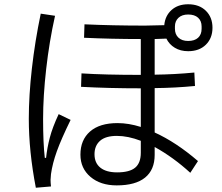

<svg xmlns="http://www.w3.org/2000/svg" viewBox="-20 -838 1040 900"><path d="M705 -655V-488Q798 -489 891 -498L894 -435Q803 -426 705 -425V-217Q806 -171 908 -83L872 -28Q792 -101 705 -149V-112Q705 -42 660 -5.5Q615 31 527 31Q451 31 404 -9Q357 -49 357 -113Q357 -182 402 -221.5Q447 -261 531 -261Q583 -261 640 -243V-424Q490 -424 360 -431L362 -494Q472 -487 640 -487V-655Q502 -655 374 -661L376 -724Q508 -718 660 -718Q688 -718 750 -720Q754 -764 784 -791Q814 -818 862 -818Q914 -818 945 -787.5Q976 -757 976 -708Q976 -659 945 -628.5Q914 -598 862 -598Q826 -598 799.5 -614Q773 -630 760 -657ZM196 -98Q201 -145 213.5 -193Q226 -241 255 -303L311 -276Q267 -186 246.5 -129Q226 -72 219 -22Q217 -4 217 5Q217 18 219 36L148 42Q115 -129 115 -281Q115 -390 129.5 -517.5Q144 -645 171 -774L238 -764Q211 -643 196.5 -515Q182 -387 182 -280Q182 -167 190 -98ZM800 -703Q800 -677 816.5 -661.5Q833 -646 862 -646Q892 -646 908.5 -661Q925 -676 925 -703V-714Q925 -740 908.5 -755Q892 -770 862 -770Q833 -770 816.5 -754.5Q800 -739 800 -714ZM640 -178Q580 -201 528 -201Q475 -201 449 -178Q423 -155 423 -115Q423 -74 450.5 -52Q478 -30 529 -30Q587 -30 613.5 -52Q640 -74 640 -122Z"/></svg>

Font: IBM Plex Sans JP
Style: Regular
Weight: 400
Designer: Mike Abbink; Paul van der Laan; Pieter van Rosmalen; Wujin Sim; Yejin Wi; Jinhee Kim; Boomi Park; Yona Kim; Kichan Ma
Foundry: Sandoll Inc.
Version: Version 1.000